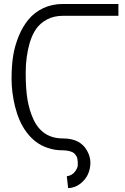

<svg xmlns="http://www.w3.org/2000/svg" viewBox="-20 -760 637 981"><path d="M301.8 -679.2Q254.9 -679.2 220 -660.4Q185.1 -641.6 164.8 -612.5Q144.5 -583.5 131.8 -541Q111.3 -470.7 111.3 -387.2Q111.3 -303.7 120.8 -249Q130.4 -194.3 151.4 -148.9Q196.8 -52.7 301.8 -52.7Q390.1 -52.7 424.8 9.8Q441.9 40.5 441.9 71Q441.9 101.6 429.9 129.2Q418 156.7 390.9 178.2Q363.8 199.7 328.1 201.2L321.3 140.6Q348.1 136.7 362.8 117.2Q377.4 97.7 377.4 83.7Q377.4 69.8 377.2 66.2Q377 62.5 375.7 54Q374.5 45.4 371.8 40.3Q369.1 35.2 363.5 28.1Q357.9 21 350.1 17.6Q329.6 7.8 294.9 7.8Q260.3 7.8 224.9 -3.9Q189.5 -15.6 163.1 -35.9Q136.7 -56.2 115.5 -84.7Q94.2 -113.3 80.1 -146.2Q65.9 -179.2 56.6 -216.8Q39.1 -288.6 39.1 -357.2Q39.1 -425.8 47.6 -477.1Q56.2 -528.3 76.2 -576.7Q96.2 -625 126 -660.9Q155.8 -696.8 200.9 -718.3Q246.1 -739.7 301.8 -739.7H585V-679.2Z"/></svg>

Font: News Cycle
Style: Regular
Weight: 500
Version: Version 0.5.2